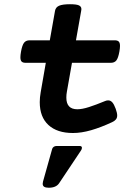

<svg xmlns="http://www.w3.org/2000/svg" viewBox="-20 -610 640 896"><path d="M359.9 -567.4Q359.9 -565.4 358.9 -559.6L334.5 -421.9H515.6Q528.3 -421.9 534.2 -416Q540 -410.2 540 -395.5Q540 -385.3 537.1 -369.1Q531.7 -338.9 522.9 -327.9Q514.2 -316.9 497.1 -316.9H315.9L292 -181.2Q289.6 -168.9 289.6 -154.3Q289.6 -100.1 340.8 -100.1Q363.3 -100.1 395.3 -110.4Q427.2 -120.6 469.7 -138.2Q477.1 -141.6 484.9 -141.6Q495.6 -141.6 503.9 -132.6Q512.2 -123.5 520 -102.1Q526.9 -82.5 526.9 -71.3Q526.9 -60.1 521 -52.7Q515.1 -45.4 503.4 -40Q451.2 -15.6 405.5 -2.4Q359.9 10.7 320.3 10.7Q246.6 10.7 206.1 -26.6Q165.5 -64 165.5 -133.3Q165.5 -154.8 169.9 -179.7L193.8 -316.9H99.6Q86.9 -316.9 81.1 -322.5Q75.2 -328.1 75.2 -342.8Q75.2 -353 78.1 -369.1Q83.5 -399.4 92.3 -410.6Q101.1 -421.9 118.2 -421.9H212.4L236.8 -559.6Q239.7 -576.2 255.9 -583.3Q272 -590.3 306.6 -590.3Q336.4 -590.3 348.1 -585Q359.9 -579.6 359.9 -567.4ZM362.3 80.1Q362.3 85.9 357.9 92.3L255.9 245.1Q241.7 266.1 207.5 266.1Q193.4 266.1 186.3 261.7Q179.2 257.3 179.2 247.6Q179.2 243.2 180.7 237.3L223.6 84.5Q225.6 78.6 231 75Q236.3 71.3 243.7 71.3H352.1Q362.3 71.3 362.3 80.1Z"/></svg>

Font: Courier Prime
Style: Bold Italic
Weight: 700
Italic angle: -10°
Designer: Alan Dague-Greene
Foundry: Quote-Unquote Apps
Version: Version 3.018